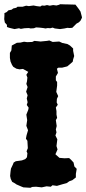

<svg xmlns="http://www.w3.org/2000/svg" viewBox="-29 -874 409 911"><path d="M115 17 82 15 72 11 49 1 42 -4 29 -11 22 -25 19 -39 21 -60 23 -74 32 -93 36 -103 46 -109 75 -113 91 -119 99 -128 101 -147 97 -156 103 -171 101 -206 94 -216 97 -232 104 -256 96 -277 100 -304 96 -330 105 -353 107 -363 98 -376 102 -389 98 -407 102 -422 95 -439 102 -461 96 -476 99 -488 101 -506 96 -519 105 -533 80 -547 64 -545 49 -548 34 -557 28 -566 21 -582 18 -599V-623L25 -635L27 -658L40 -665L51 -671L68 -672L85 -676L100 -674L124 -675L134 -680L155 -678L163 -677L194 -680L205 -682L221 -675L252 -677L267 -670L291 -665L303 -658L318 -644V-633L323 -608L318 -592L316 -581L301 -568L290 -559L266 -553H248L241 -548L246 -528L236 -511V-493L242 -485V-468L238 -438L247 -418L241 -405L240 -388L245 -377L236 -364L239 -347V-330L242 -315L236 -304L240 -276L236 -260L239 -246L234 -231L243 -213L239 -181L244 -165L234 -142L253 -125L277 -123L299 -124L308 -116L320 -103L324 -84L335 -73L331 -49V-32L314 -19L300 -14L287 -5L268 0L241 8L220 5L212 12L192 10L169 15L142 12L124 13ZM40 -736 15 -742 4 -746V-756L-6 -767L-9 -783L-8 -800V-812L3 -817L11 -825L26 -828L34 -834L48 -837L54 -842H66H78L95 -847L108 -845L130 -848L145 -845L162 -843L170 -848L182 -847L194 -850L207 -847L223 -850L239 -848L250 -851L257 -854L286 -853H294L329 -852L336 -843L345 -831L353 -819L359 -796L360 -790L353 -776L345 -768L334 -762L329 -757L314 -742L301 -741L291 -742L277 -739L256 -736L231 -739L221 -743L209 -740L198 -741L187 -739L176 -741L158 -743L142 -744L132 -740L116 -739L108 -741L87 -740L70 -737L61 -740Z"/></svg>

Font: Winky Rough SemiBold
Style: Regular
Weight: 600
Designer: Simon Atzbach
Foundry: typofactur
Version: Version 1.206; ttfautohint (v1.8.4.7-5d5b)